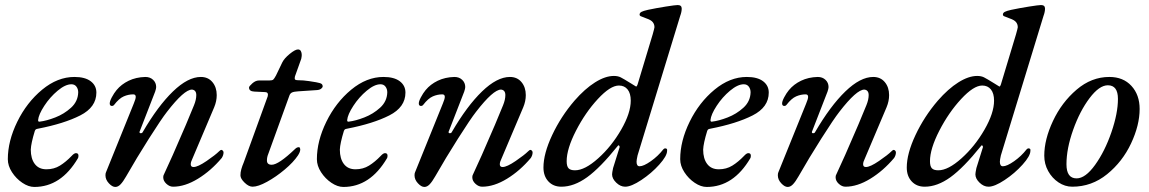

<svg xmlns="http://www.w3.org/2000/svg" viewBox="-20 -726 4553 761"><path d="M11 -95Q11 -167 48.5 -243.5Q86 -320 147 -370.5Q208 -421 275 -421Q317 -421 339.5 -404Q362 -387 362 -359Q362 -301 298 -268.5Q234 -236 131 -216Q125 -215 122.5 -213.5Q120 -212 118 -207Q103 -158 102 -133Q102 -97 118 -76Q134 -55 164 -55Q194 -55 217.5 -69.5Q241 -84 264 -108Q274 -119 281 -119Q291 -119 291 -109Q291 -102 289 -99Q222 15 116 15Q93 15 68.5 -1.5Q44 -18 27.5 -43.5Q11 -69 11 -95ZM290 -360Q290 -373 283 -382.5Q276 -392 263 -392Q239 -392 208.5 -366.5Q178 -341 155.5 -306.5Q133 -272 131 -250Q131 -242 138 -244Q164 -247 199 -260.5Q234 -274 261.5 -299Q289 -324 290 -360Z M398 -31Q398 -39 400 -43L510 -315Q518 -334 518 -342Q518 -352 508 -352Q489 -352 470.5 -344Q452 -336 432 -310Q429 -306 424 -306Q416 -306 415 -314Q414 -323 423 -340Q432 -357 442 -369Q461 -392 490 -406Q519 -420 556 -421Q575 -421 587 -409.5Q599 -398 599 -381Q599 -375 595 -363L534 -206Q533 -205 533 -202Q533 -198 538 -198Q544 -198 546 -203Q606 -306 665.5 -363.5Q725 -421 776 -421Q805 -421 822 -400.5Q839 -380 839 -349Q839 -325 829 -301L743 -98Q736 -84 736 -75Q736 -64 747 -64Q764 -64 799 -88Q834 -112 848 -126Q854 -132 857 -132Q860 -132 863 -129Q866 -126 866 -122Q866 -111 859 -100Q816 -49 764.5 -17.5Q713 14 666 14Q652 14 639.5 2.5Q627 -9 627 -23Q627 -30 629 -33L665 -112Q727 -253 749 -309Q758 -331 758 -349Q758 -369 741 -371Q710 -371 642 -283Q620 -255 570.5 -177Q521 -99 480 -27Q468 -6 458 4.5Q448 15 437 15Q425 15 411.5 0.5Q398 -14 398 -31Z M933 -31Q933 -43 936.5 -55.5Q940 -68 946 -82L1041 -344Q1042 -347 1042 -351Q1042 -361 1030 -361L988 -363Q967 -364 967 -379Q967 -384 980 -395.5Q993 -407 1006 -407H1047Q1059 -407 1063 -410.5Q1067 -414 1074 -427L1099 -479Q1107 -495 1128.5 -512.5Q1150 -530 1161 -530Q1169 -530 1172.5 -523.5Q1176 -517 1176 -508Q1176 -503 1174 -493L1149 -423Q1148 -420 1148 -416Q1148 -411 1151.5 -409.5Q1155 -408 1162 -408Q1182 -408 1205 -404.5Q1228 -401 1233 -400Q1250 -397 1254.5 -393.5Q1259 -390 1259 -383Q1259 -380 1253.5 -375Q1248 -370 1237 -369Q1185 -365 1162 -364Q1145 -363 1137.5 -359.5Q1130 -356 1127 -347L1043 -115Q1038 -103 1038 -90Q1038 -73 1057 -73Q1084 -73 1149 -135Q1156 -142 1162.5 -142.5Q1169 -143 1169 -138Q1170 -137 1170 -133Q1170 -124 1161 -110Q1143 -83 1108.5 -54Q1074 -25 1038.5 -5.5Q1003 14 981 14Q966 14 949.5 -2Q933 -18 933 -31Z M1236 -95Q1236 -167 1273.5 -243.5Q1311 -320 1372 -370.5Q1433 -421 1500 -421Q1542 -421 1564.5 -404Q1587 -387 1587 -359Q1587 -301 1523 -268.5Q1459 -236 1356 -216Q1350 -215 1347.5 -213.5Q1345 -212 1343 -207Q1328 -158 1327 -133Q1327 -97 1343 -76Q1359 -55 1389 -55Q1419 -55 1442.5 -69.5Q1466 -84 1489 -108Q1499 -119 1506 -119Q1516 -119 1516 -109Q1516 -102 1514 -99Q1447 15 1341 15Q1318 15 1293.5 -1.5Q1269 -18 1252.5 -43.5Q1236 -69 1236 -95ZM1515 -360Q1515 -373 1508 -382.5Q1501 -392 1488 -392Q1464 -392 1433.5 -366.5Q1403 -341 1380.5 -306.5Q1358 -272 1356 -250Q1356 -242 1363 -244Q1389 -247 1424 -260.5Q1459 -274 1486.5 -299Q1514 -324 1515 -360Z M1623 -31Q1623 -39 1625 -43L1735 -315Q1743 -334 1743 -342Q1743 -352 1733 -352Q1714 -352 1695.5 -344Q1677 -336 1657 -310Q1654 -306 1649 -306Q1641 -306 1640 -314Q1639 -323 1648 -340Q1657 -357 1667 -369Q1686 -392 1715 -406Q1744 -420 1781 -421Q1800 -421 1812 -409.5Q1824 -398 1824 -381Q1824 -375 1820 -363L1759 -206Q1758 -205 1758 -202Q1758 -198 1763 -198Q1769 -198 1771 -203Q1831 -306 1890.5 -363.5Q1950 -421 2001 -421Q2030 -421 2047 -400.5Q2064 -380 2064 -349Q2064 -325 2054 -301L1968 -98Q1961 -84 1961 -75Q1961 -64 1972 -64Q1989 -64 2024 -88Q2059 -112 2073 -126Q2079 -132 2082 -132Q2085 -132 2088 -129Q2091 -126 2091 -122Q2091 -111 2084 -100Q2041 -49 1989.5 -17.5Q1938 14 1891 14Q1877 14 1864.5 2.5Q1852 -9 1852 -23Q1852 -30 1854 -33L1890 -112Q1952 -253 1974 -309Q1983 -331 1983 -349Q1983 -369 1966 -371Q1935 -371 1867 -283Q1845 -255 1795.5 -177Q1746 -99 1705 -27Q1693 -6 1683 4.5Q1673 15 1662 15Q1650 15 1636.5 0.5Q1623 -14 1623 -31Z M2507 -110Q2503 -92 2503 -85Q2503 -67 2515 -67Q2531 -67 2559.5 -87Q2588 -107 2609 -134Q2613 -138 2616 -138Q2626 -138 2624 -128Q2624 -108 2593 -73.5Q2562 -39 2522 -12.5Q2482 14 2458 14Q2439 14 2422.5 -2Q2406 -18 2406 -35Q2406 -41 2410 -60L2436 -143Q2436 -148 2433 -149.5Q2430 -151 2428 -147Q2359 -61 2307 -23.5Q2255 14 2205 14Q2173 14 2153.5 -7Q2134 -28 2134 -62Q2134 -117 2168.5 -190.5Q2203 -264 2257 -327Q2298 -374 2338.5 -399.5Q2379 -425 2413 -425Q2429 -425 2440 -419.5Q2451 -414 2480 -396L2501 -383Q2503 -383 2504.5 -385.5Q2506 -388 2507 -391L2567 -590Q2574 -615 2574 -618Q2574 -630 2567 -638.5Q2560 -647 2542 -653Q2523 -660 2519 -662Q2515 -664 2515 -668Q2515 -675 2522.5 -679Q2530 -683 2548 -687Q2581 -694 2619 -700Q2657 -706 2666 -706Q2682 -706 2682 -692Q2682 -679 2676 -663ZM2480 -327Q2480 -356 2467.5 -371.5Q2455 -387 2433 -387Q2399 -387 2349.5 -333.5Q2300 -280 2263 -208Q2226 -136 2226 -87Q2226 -67 2233.5 -59Q2241 -51 2259 -51Q2298 -51 2351 -98.5Q2404 -146 2442 -212Q2480 -278 2480 -327ZM2435 -139 2436 -141Z M2676 -95Q2676 -167 2713.5 -243.5Q2751 -320 2812 -370.5Q2873 -421 2940 -421Q2982 -421 3004.5 -404Q3027 -387 3027 -359Q3027 -301 2963 -268.5Q2899 -236 2796 -216Q2790 -215 2787.5 -213.5Q2785 -212 2783 -207Q2768 -158 2767 -133Q2767 -97 2783 -76Q2799 -55 2829 -55Q2859 -55 2882.5 -69.5Q2906 -84 2929 -108Q2939 -119 2946 -119Q2956 -119 2956 -109Q2956 -102 2954 -99Q2887 15 2781 15Q2758 15 2733.5 -1.5Q2709 -18 2692.5 -43.5Q2676 -69 2676 -95ZM2955 -360Q2955 -373 2948 -382.5Q2941 -392 2928 -392Q2904 -392 2873.5 -366.5Q2843 -341 2820.5 -306.5Q2798 -272 2796 -250Q2796 -242 2803 -244Q2829 -247 2864 -260.5Q2899 -274 2926.5 -299Q2954 -324 2955 -360Z M3063 -31Q3063 -39 3065 -43L3175 -315Q3183 -334 3183 -342Q3183 -352 3173 -352Q3154 -352 3135.5 -344Q3117 -336 3097 -310Q3094 -306 3089 -306Q3081 -306 3080 -314Q3079 -323 3088 -340Q3097 -357 3107 -369Q3126 -392 3155 -406Q3184 -420 3221 -421Q3240 -421 3252 -409.5Q3264 -398 3264 -381Q3264 -375 3260 -363L3199 -206Q3198 -205 3198 -202Q3198 -198 3203 -198Q3209 -198 3211 -203Q3271 -306 3330.5 -363.5Q3390 -421 3441 -421Q3470 -421 3487 -400.5Q3504 -380 3504 -349Q3504 -325 3494 -301L3408 -98Q3401 -84 3401 -75Q3401 -64 3412 -64Q3429 -64 3464 -88Q3499 -112 3513 -126Q3519 -132 3522 -132Q3525 -132 3528 -129Q3531 -126 3531 -122Q3531 -111 3524 -100Q3481 -49 3429.5 -17.5Q3378 14 3331 14Q3317 14 3304.5 2.5Q3292 -9 3292 -23Q3292 -30 3294 -33L3330 -112Q3392 -253 3414 -309Q3423 -331 3423 -349Q3423 -369 3406 -371Q3375 -371 3307 -283Q3285 -255 3235.5 -177Q3186 -99 3145 -27Q3133 -6 3123 4.5Q3113 15 3102 15Q3090 15 3076.5 0.5Q3063 -14 3063 -31Z M3947 -110Q3943 -92 3943 -85Q3943 -67 3955 -67Q3971 -67 3999.5 -87Q4028 -107 4049 -134Q4053 -138 4056 -138Q4066 -138 4064 -128Q4064 -108 4033 -73.5Q4002 -39 3962 -12.5Q3922 14 3898 14Q3879 14 3862.5 -2Q3846 -18 3846 -35Q3846 -41 3850 -60L3876 -143Q3876 -148 3873 -149.5Q3870 -151 3868 -147Q3799 -61 3747 -23.5Q3695 14 3645 14Q3613 14 3593.5 -7Q3574 -28 3574 -62Q3574 -117 3608.5 -190.5Q3643 -264 3697 -327Q3738 -374 3778.5 -399.5Q3819 -425 3853 -425Q3869 -425 3880 -419.5Q3891 -414 3920 -396L3941 -383Q3943 -383 3944.5 -385.5Q3946 -388 3947 -391L4007 -590Q4014 -615 4014 -618Q4014 -630 4007 -638.5Q4000 -647 3982 -653Q3963 -660 3959 -662Q3955 -664 3955 -668Q3955 -675 3962.5 -679Q3970 -683 3988 -687Q4021 -694 4059 -700Q4097 -706 4106 -706Q4122 -706 4122 -692Q4122 -679 4116 -663ZM3920 -327Q3920 -356 3907.5 -371.5Q3895 -387 3873 -387Q3839 -387 3789.5 -333.5Q3740 -280 3703 -208Q3666 -136 3666 -87Q3666 -67 3673.5 -59Q3681 -51 3699 -51Q3738 -51 3791 -98.5Q3844 -146 3882 -212Q3920 -278 3920 -327ZM3875 -139 3876 -141Z M4119 -109Q4119 -173 4153.5 -246.5Q4188 -320 4247 -370.5Q4306 -421 4377 -421Q4432 -421 4464.5 -385.5Q4497 -350 4497 -294Q4497 -230 4463 -157.5Q4429 -85 4368 -35.5Q4307 14 4230 14Q4201 14 4175.5 -3Q4150 -20 4134.5 -48Q4119 -76 4119 -109ZM4411 -334Q4411 -388 4371 -388Q4337 -388 4298.5 -337Q4260 -286 4233.5 -211.5Q4207 -137 4207 -75Q4207 -19 4247 -19Q4282 -19 4320.5 -72.5Q4359 -126 4385 -201.5Q4411 -277 4411 -334Z"/></svg>

Font: EB Garamond Medium
Style: Italic
Weight: 500
Italic angle: -17.2°
Designer: Georg Duffner and Octavio Pardo
Foundry: Georg Duffner
Version: Version 1.000